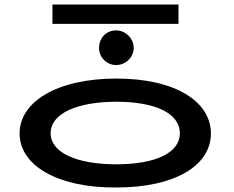

<svg xmlns="http://www.w3.org/2000/svg" viewBox="-20 -825 1040 853"><path d="M213 -719H773V-805H213ZM496 -536C538 -536 574 -570 574 -612C574 -654 538 -690 496 -690C452 -690 420 -656 420 -612C420 -570 454 -536 496 -536ZM497 8C760 8 917 -91 917 -232C917 -373 760 -476 497 -476C234 -476 67 -373 67 -232C67 -91 234 10 497 8ZM497 -95C327 -95 205 -144 205 -233C205 -323 327 -373 497 -373C667 -373 779 -323 779 -233C779 -144 667 -95 497 -95Z"/></svg>

Font: Inconsolata UltraExpanded
Style: Bold
Weight: 700
Width: 9
Monospace: yes
Designer: Raph Levien, Cyreal, Brenton Simpson
Foundry: Raph Levien, Cyreal, Google
Version: Version 3.100